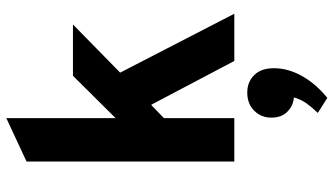

<svg xmlns="http://www.w3.org/2000/svg" viewBox="-244 -518 1056 608"><g transform="rotate(-90 284.0 -214.0)"><path d="M76.5 0V-658L214 -722V-376L348 -511H510.5L358 -361.5L544.5 0H395L256 -263.5L214 -223V0ZM278 294.5 230.5 264.5Q249 245 261.2 227.8Q273.5 210.5 279.5 188.5Q254 187 234.8 168.5Q215.5 150 215.5 117Q215.5 85 237.5 63Q259.5 41 295 41Q328 41 350 62.8Q372 84.5 372 125.5Q372 170.5 347 214.8Q322 259 278 294.5Z"/></g></svg>

Font: Overpass ExtraBold
Style: Regular
Weight: 800
Designer: Delve Withrington, Dave Bailey, Thomas Jockin
Foundry: Delve Fonts LLC
Version: Version 4.000; ttfautohint (v1.8.3)